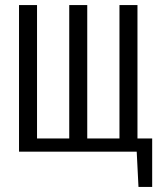

<svg xmlns="http://www.w3.org/2000/svg" viewBox="-20 -598 636 757"><path d="M526 139 519 0H55V-578H126V-52H253V-578H324V-52H451V-578H522V-52H580V139Z"/></svg>

Font: Oswald Light
Style: Regular
Weight: 300
Designer: Vernon Adams
Foundry: Vernon Adams
Version: Version 4.103;gftools[0.9.33.dev8+g029e19f]